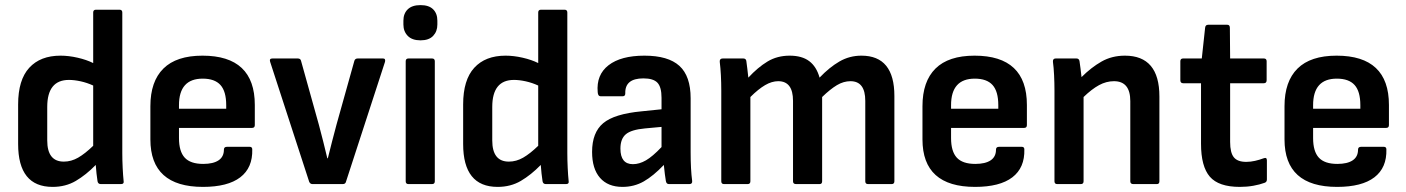

<svg xmlns="http://www.w3.org/2000/svg" viewBox="-20 -721 5508 752"><path d="M186 11Q51 11 51 -157V-312Q51 -408 94.5 -455.5Q138 -503 217 -503Q249 -503 284 -495Q319 -487 345 -474V-672Q345 -683 356 -683H448Q459 -683 459 -672V-121Q459 -93 460.5 -63Q462 -33 464 -14Q467 0 454 0H375Q364 0 362 -11Q360 -24 358 -41.5Q356 -59 355 -75Q317 -36 277 -12.5Q237 11 186 11ZM165 -171Q165 -88 230 -88Q259 -88 286 -103.5Q313 -119 345 -150V-386Q321 -397 296 -402.5Q271 -408 250 -408Q165 -408 165 -302Z M775 11Q569 11 569 -175V-305Q569 -402 620 -452.5Q671 -503 773 -503Q978 -503 978 -310V-231Q978 -220 967 -220H681V-180Q681 -128 703.5 -103.5Q726 -79 776 -79Q815 -79 836 -93Q857 -107 857 -135Q857 -146 869 -146H958Q968 -146 968 -136Q970 -64 921 -26.5Q872 11 775 11ZM681 -295H866V-309Q866 -363 843.5 -388Q821 -413 774 -413Q681 -413 681 -309Z M1204 0Q1195 0 1191 -9L1038 -479Q1034 -492 1047 -492H1146Q1157 -492 1159 -483L1229 -232Q1238 -199 1246 -166.5Q1254 -134 1262 -101H1264Q1272 -134 1280.5 -166.5Q1289 -199 1298 -233L1368 -483Q1371 -492 1381 -492H1480Q1491 -492 1488 -479L1335 -9Q1333 0 1322 0Z M1580 0Q1569 0 1569 -11V-481Q1569 -492 1580 -492H1672Q1683 -492 1683 -481V-11Q1683 0 1672 0ZM1627 -563Q1594 -563 1577 -580.5Q1560 -598 1560 -625V-640Q1560 -668 1577 -684.5Q1594 -701 1627 -701Q1660 -701 1676.5 -684.5Q1693 -668 1693 -640V-625Q1693 -598 1676.5 -580.5Q1660 -563 1627 -563Z M1929 11Q1794 11 1794 -157V-312Q1794 -408 1837.5 -455.5Q1881 -503 1960 -503Q1992 -503 2027 -495Q2062 -487 2088 -474V-672Q2088 -683 2099 -683H2191Q2202 -683 2202 -672V-121Q2202 -93 2203.5 -63Q2205 -33 2207 -14Q2210 0 2197 0H2118Q2107 0 2105 -11Q2103 -24 2101 -41.5Q2099 -59 2098 -75Q2060 -36 2020 -12.5Q1980 11 1929 11ZM1908 -171Q1908 -88 1973 -88Q2002 -88 2029 -103.5Q2056 -119 2088 -150V-386Q2064 -397 2039 -402.5Q2014 -408 1993 -408Q1908 -408 1908 -302Z M2418 11Q2361 11 2330 -24.5Q2299 -60 2299 -126Q2299 -202 2342.5 -238.5Q2386 -275 2493 -285L2571 -293V-338Q2571 -380 2555 -397Q2539 -414 2500 -414Q2427 -414 2429 -355Q2429 -344 2419 -344H2332Q2322 -344 2321 -360Q2315 -428 2363.5 -465.5Q2412 -503 2504 -503Q2597 -503 2641 -463Q2685 -423 2685 -336V-124Q2685 -57 2691 -12Q2692 0 2680 0H2600Q2590 0 2588 -12Q2584 -35 2580 -75Q2539 -32 2501.5 -10.5Q2464 11 2418 11ZM2410 -139Q2410 -78 2459 -78Q2484 -78 2510 -93Q2536 -108 2571 -145V-224L2506 -218Q2452 -213 2431 -195Q2410 -177 2410 -139Z M2816 0Q2805 0 2805 -11V-367Q2805 -397 2803.5 -426Q2802 -455 2799 -479Q2798 -492 2811 -492H2891Q2901 -492 2903 -483Q2905 -469 2907 -452Q2909 -435 2911 -417Q2948 -457 2986 -480Q3024 -503 3073 -503Q3121 -503 3149.5 -481.5Q3178 -460 3190 -417Q3228 -457 3267.5 -480Q3307 -503 3354 -503Q3483 -503 3483 -345V-11Q3483 0 3472 0H3380Q3369 0 3369 -11V-326Q3369 -403 3311 -403Q3284 -403 3258 -387.5Q3232 -372 3200 -341V-11Q3200 0 3190 0H3098Q3086 0 3086 -11V-326Q3086 -403 3028 -403Q3003 -403 2976.5 -387.5Q2950 -372 2919 -341V-11Q2919 0 2908 0Z M3799 11Q3593 11 3593 -175V-305Q3593 -402 3644 -452.5Q3695 -503 3797 -503Q4002 -503 4002 -310V-231Q4002 -220 3991 -220H3705V-180Q3705 -128 3727.5 -103.5Q3750 -79 3800 -79Q3839 -79 3860 -93Q3881 -107 3881 -135Q3881 -146 3893 -146H3982Q3992 -146 3992 -136Q3994 -64 3945 -26.5Q3896 11 3799 11ZM3705 -295H3890V-309Q3890 -363 3867.5 -388Q3845 -413 3798 -413Q3705 -413 3705 -309Z M4121 0Q4110 0 4110 -11V-367Q4110 -396 4108.5 -426.5Q4107 -457 4104 -479Q4103 -492 4115 -492H4196Q4206 -492 4208 -482Q4210 -470 4212 -453Q4214 -436 4216 -419Q4254 -457 4294.5 -480Q4335 -503 4386 -503Q4521 -503 4521 -343V-11Q4521 0 4511 0H4419Q4407 0 4407 -11V-325Q4407 -403 4343 -403Q4313 -403 4284.5 -387.5Q4256 -372 4224 -341V-11Q4224 0 4213 0Z M4836 11Q4753 11 4718.5 -29Q4684 -69 4684 -158V-395H4614Q4603 -395 4603 -407V-481Q4603 -492 4614 -492H4687L4700 -612Q4701 -624 4712 -624H4787Q4797 -624 4797 -612L4798 -492H4930Q4941 -492 4941 -481V-407Q4941 -395 4930 -395H4798V-165Q4798 -123 4812.5 -105Q4827 -87 4861 -87Q4878 -87 4895.5 -91Q4913 -95 4929 -101Q4942 -106 4942 -93V-18Q4942 -8 4933 -5Q4914 2 4889 6.5Q4864 11 4836 11Z M5217 11Q5011 11 5011 -175V-305Q5011 -402 5062 -452.5Q5113 -503 5215 -503Q5420 -503 5420 -310V-231Q5420 -220 5409 -220H5123V-180Q5123 -128 5145.5 -103.5Q5168 -79 5218 -79Q5257 -79 5278 -93Q5299 -107 5299 -135Q5299 -146 5311 -146H5400Q5410 -146 5410 -136Q5412 -64 5363 -26.5Q5314 11 5217 11ZM5123 -295H5308V-309Q5308 -363 5285.5 -388Q5263 -413 5216 -413Q5123 -413 5123 -309Z"/></svg>

Font: Sofia Sans Semi Condensed
Style: Bold
Weight: 700
Designer: Botio Nikoltchev, Ani Petrova
Foundry: lettersoup
Version: Version 4.100; ttfautohint (v1.8.4.7-5d5b)